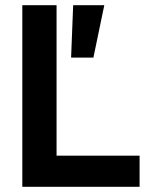

<svg xmlns="http://www.w3.org/2000/svg" viewBox="-20 -720 582 740"><path d="M66 0V-700H198V-120H518V0ZM254 -498 262 -700H382L340 -498Z"/></svg>

Font: Space Grotesk
Style: Bold
Weight: 700
Designer: Florian Karsten
Foundry: Florian Karsten
Version: Version 2.000